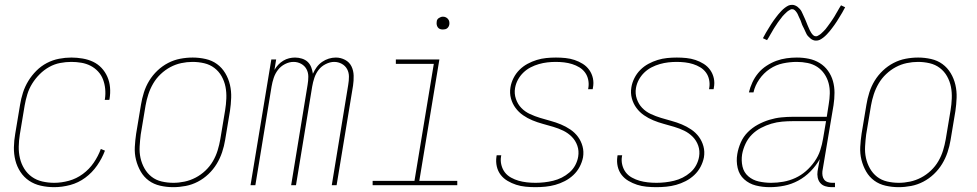

<svg xmlns="http://www.w3.org/2000/svg" viewBox="-20 -766 4040 794"><path d="M204 8Q176 8 149 2Q122 -4 100.5 -18.5Q79 -33 64.5 -55Q50 -77 43.5 -103Q37 -129 37.5 -157Q38 -185 43 -213L63 -333Q67 -358 75 -383Q83 -408 97 -431Q111 -454 130.5 -473.5Q150 -493 174 -505.5Q198 -518 224 -523Q250 -528 275 -528Q298 -528 321.5 -524Q345 -520 365 -510.5Q385 -501 400 -485Q415 -469 424 -448.5Q433 -428 435 -404.5Q437 -381 433 -357L432 -353H413L414 -357Q417 -378 415 -398.5Q413 -419 406 -437.5Q399 -456 385.5 -470.5Q372 -485 354.5 -494Q337 -503 316.5 -506.5Q296 -510 275 -510Q252 -510 228.5 -505.5Q205 -501 183.5 -489Q162 -477 144 -459Q126 -441 113 -420Q100 -399 93 -376Q86 -353 82 -330L62 -210Q58 -185 57.5 -160Q57 -135 62.5 -111.5Q68 -88 80.5 -68Q93 -48 112 -34.5Q131 -21 155 -15.5Q179 -10 204 -10Q234 -10 265 -18.5Q296 -27 322.5 -46.5Q349 -66 367.5 -93Q386 -120 397 -150L414 -143Q402 -111 381.5 -81.5Q361 -52 332.5 -31Q304 -10 270.5 -1Q237 8 204 8Z M696 8Q669 8 642.5 2Q616 -4 595.5 -19Q575 -34 562 -56.5Q549 -79 542.5 -105Q536 -131 537.5 -158.5Q539 -186 543 -213L563 -333Q567 -358 575 -383.5Q583 -409 597 -432Q611 -455 631 -474Q651 -493 675 -505.5Q699 -518 725 -523Q751 -528 777 -528Q804 -528 830.5 -522Q857 -516 877.5 -501Q898 -486 911.5 -463.5Q925 -441 931 -415Q937 -389 936 -361.5Q935 -334 931 -307L911 -187Q907 -162 898.5 -136.5Q890 -111 876 -88Q862 -65 842 -46Q822 -27 798 -14.5Q774 -2 748 3Q722 8 696 8ZM697 -10Q720 -10 743.5 -15Q767 -20 789 -31.5Q811 -43 829.5 -60.5Q848 -78 860.5 -99.5Q873 -121 880 -144Q887 -167 891 -190L911 -310Q915 -334 916 -359Q917 -384 912.5 -407Q908 -430 896.5 -450.5Q885 -471 866.5 -485Q848 -499 824.5 -504.5Q801 -510 776 -510Q753 -510 729.5 -505Q706 -500 684.5 -488.5Q663 -477 644.5 -459.5Q626 -442 613.5 -420.5Q601 -399 593.5 -376Q586 -353 582 -330L562 -210Q559 -186 557.5 -161Q556 -136 561 -113Q566 -90 577.5 -69.5Q589 -49 607 -35Q625 -21 648.5 -15.5Q672 -10 697 -10Z M1016 0 1102 -520H1122L1115 -477Q1122 -489 1131 -498.5Q1140 -508 1151.5 -515Q1163 -522 1175.5 -525Q1188 -528 1200 -528Q1215 -528 1229 -523.5Q1243 -519 1252.5 -510Q1262 -501 1267 -488Q1272 -475 1274 -461Q1280 -475 1289.5 -488Q1299 -501 1312 -510Q1325 -519 1339.5 -523.5Q1354 -528 1369 -528Q1389 -528 1407 -518.5Q1425 -509 1433.5 -491.5Q1442 -474 1442.5 -453Q1443 -432 1440 -412L1372 0H1352L1420 -415Q1423 -432 1423 -449Q1423 -466 1415.5 -480Q1408 -494 1393.5 -502Q1379 -510 1362 -510Q1345 -510 1327 -501Q1309 -492 1297.5 -477Q1286 -462 1280 -444Q1274 -426 1271 -408L1204 0H1184L1252 -415Q1255 -432 1255 -449Q1255 -466 1247.5 -480Q1240 -494 1225.5 -502Q1211 -510 1194 -510Q1176 -510 1158.5 -501Q1141 -492 1129.5 -477Q1118 -462 1112 -444Q1106 -426 1103 -408L1036 0Z M1521 0V-18H1694L1774 -502H1617V-520H1797L1714 -18H1871V0ZM1811 -644Q1805 -644 1799.5 -646Q1794 -648 1790.5 -653Q1787 -658 1786 -664Q1785 -670 1786 -676Q1786 -681 1788.5 -685Q1791 -689 1795 -691.5Q1799 -694 1803 -695.5Q1807 -697 1812 -697Q1818 -697 1823.5 -694.5Q1829 -692 1833 -687Q1837 -682 1838 -676Q1839 -670 1838 -664Q1837 -659 1834.5 -655Q1832 -651 1828.5 -648.5Q1825 -646 1820.5 -645Q1816 -644 1811 -644Z M2194 8Q2174 8 2153.5 6Q2133 4 2114.5 -2Q2096 -8 2079 -18Q2062 -28 2050.5 -43Q2039 -58 2034.5 -77.5Q2030 -97 2033 -118L2034 -124H2053L2052 -119Q2049 -101 2053.5 -83.5Q2058 -66 2068 -53Q2078 -40 2093.5 -31.5Q2109 -23 2125 -18.5Q2141 -14 2158.5 -12Q2176 -10 2195 -10Q2212 -10 2230.5 -12Q2249 -14 2267.5 -18.5Q2286 -23 2303 -31.5Q2320 -40 2335 -53Q2350 -66 2359 -83Q2368 -100 2371 -118Q2375 -142 2367.5 -163.5Q2360 -185 2344.5 -200.5Q2329 -216 2309.5 -225.5Q2290 -235 2268 -241.5Q2246 -248 2224 -254Q2202 -260 2181.5 -268.5Q2161 -277 2143 -289.5Q2125 -302 2112 -319.5Q2099 -337 2093 -359Q2087 -381 2091 -405Q2094 -424 2103.5 -443Q2113 -462 2128 -477Q2143 -492 2161.5 -502Q2180 -512 2199.5 -518Q2219 -524 2239 -526Q2259 -528 2279 -528Q2299 -528 2318.5 -526Q2338 -524 2356 -518Q2374 -512 2390 -502Q2406 -492 2417 -476.5Q2428 -461 2432 -442Q2436 -423 2432 -403L2431 -397H2412L2413 -402Q2416 -419 2412.5 -436Q2409 -453 2399.5 -466Q2390 -479 2376 -487.5Q2362 -496 2346 -501Q2330 -506 2313 -508Q2296 -510 2278 -510Q2261 -510 2243.5 -508Q2226 -506 2208.5 -501Q2191 -496 2174.5 -487.5Q2158 -479 2144.5 -466Q2131 -453 2122 -436.5Q2113 -420 2110 -402Q2106 -379 2113.5 -357Q2121 -335 2136 -319.5Q2151 -304 2171.5 -294.5Q2192 -285 2213.5 -278.5Q2235 -272 2257 -266Q2279 -260 2299.5 -251.5Q2320 -243 2338.5 -230.5Q2357 -218 2370 -200.5Q2383 -183 2389 -161Q2395 -139 2391 -115Q2387 -95 2377 -76Q2367 -57 2351 -42Q2335 -27 2315.5 -17Q2296 -7 2276 -1.5Q2256 4 2235.5 6Q2215 8 2194 8Z M2694 8Q2674 8 2653.5 6Q2633 4 2614.5 -2Q2596 -8 2579 -18Q2562 -28 2550.5 -43Q2539 -58 2534.5 -77.5Q2530 -97 2533 -118L2534 -124H2553L2552 -119Q2549 -101 2553.5 -83.5Q2558 -66 2568 -53Q2578 -40 2593.5 -31.5Q2609 -23 2625 -18.5Q2641 -14 2658.5 -12Q2676 -10 2695 -10Q2712 -10 2730.5 -12Q2749 -14 2767.5 -18.5Q2786 -23 2803 -31.5Q2820 -40 2835 -53Q2850 -66 2859 -83Q2868 -100 2871 -118Q2875 -142 2867.5 -163.5Q2860 -185 2844.5 -200.5Q2829 -216 2809.5 -225.5Q2790 -235 2768 -241.5Q2746 -248 2724 -254Q2702 -260 2681.5 -268.5Q2661 -277 2643 -289.5Q2625 -302 2612 -319.5Q2599 -337 2593 -359Q2587 -381 2591 -405Q2594 -424 2603.5 -443Q2613 -462 2628 -477Q2643 -492 2661.5 -502Q2680 -512 2699.5 -518Q2719 -524 2739 -526Q2759 -528 2779 -528Q2799 -528 2818.5 -526Q2838 -524 2856 -518Q2874 -512 2890 -502Q2906 -492 2917 -476.5Q2928 -461 2932 -442Q2936 -423 2932 -403L2931 -397H2912L2913 -402Q2916 -419 2912.5 -436Q2909 -453 2899.5 -466Q2890 -479 2876 -487.5Q2862 -496 2846 -501Q2830 -506 2813 -508Q2796 -510 2778 -510Q2761 -510 2743.5 -508Q2726 -506 2708.5 -501Q2691 -496 2674.5 -487.5Q2658 -479 2644.5 -466Q2631 -453 2622 -436.5Q2613 -420 2610 -402Q2606 -379 2613.5 -357Q2621 -335 2636 -319.5Q2651 -304 2671.5 -294.5Q2692 -285 2713.5 -278.5Q2735 -272 2757 -266Q2779 -260 2799.5 -251.5Q2820 -243 2838.5 -230.5Q2857 -218 2870 -200.5Q2883 -183 2889 -161Q2895 -139 2891 -115Q2887 -95 2877 -76Q2867 -57 2851 -42Q2835 -27 2815.5 -17Q2796 -7 2776 -1.5Q2756 4 2735.5 6Q2715 8 2694 8Z M3163 8Q3133 8 3105.5 1Q3078 -6 3057.5 -24.5Q3037 -43 3030.5 -71.5Q3024 -100 3029 -129Q3033 -153 3043.5 -177Q3054 -201 3072.5 -219.5Q3091 -238 3114 -250.5Q3137 -263 3161.5 -270.5Q3186 -278 3210.5 -280.5Q3235 -283 3259 -283H3399L3407 -334Q3411 -357 3411.5 -379.5Q3412 -402 3406.5 -422.5Q3401 -443 3389 -460.5Q3377 -478 3359.5 -489.5Q3342 -501 3320 -505.5Q3298 -510 3275 -510Q3247 -510 3218 -504Q3189 -498 3163.5 -481Q3138 -464 3120 -438Q3102 -412 3096 -384H3077Q3082 -405 3091.5 -425.5Q3101 -446 3115.5 -463.5Q3130 -481 3150 -494Q3170 -507 3190.5 -514.5Q3211 -522 3232.5 -525Q3254 -528 3275 -528Q3301 -528 3325 -523Q3349 -518 3369.5 -505.5Q3390 -493 3404 -473.5Q3418 -454 3424.5 -431Q3431 -408 3431 -382.5Q3431 -357 3427 -331L3381 -58Q3380 -49 3381.5 -39.5Q3383 -30 3388.5 -23Q3394 -16 3403 -13Q3412 -10 3421 -10H3433V8H3418Q3405 8 3392.5 4Q3380 0 3372 -9.5Q3364 -19 3361.5 -32Q3359 -45 3361 -58L3370 -108Q3355 -81 3332 -57.5Q3309 -34 3281 -19Q3253 -4 3223 2Q3193 8 3163 8ZM3169 -10Q3194 -10 3219.5 -14.5Q3245 -19 3269 -30Q3293 -41 3313 -58.5Q3333 -76 3348.5 -98Q3364 -120 3372 -144.5Q3380 -169 3384 -194L3396 -265H3259Q3237 -265 3214.5 -263Q3192 -261 3170 -254.5Q3148 -248 3127 -237Q3106 -226 3089.5 -209.5Q3073 -193 3063 -171.5Q3053 -150 3049 -128Q3045 -102 3050.5 -77.5Q3056 -53 3074.5 -37Q3093 -21 3118 -15.5Q3143 -10 3169 -10ZM3354 -598Q3348 -598 3342 -600.5Q3336 -603 3331.5 -607Q3327 -611 3322.5 -615.5Q3318 -620 3315.5 -625Q3313 -630 3310.5 -635.5Q3308 -641 3305.5 -646.5Q3303 -652 3300 -657.5Q3297 -663 3295 -669.5Q3293 -676 3290.5 -682Q3288 -688 3285 -693.5Q3282 -699 3280.5 -703.5Q3279 -708 3275 -714Q3271 -720 3266.5 -724Q3262 -728 3256 -728Q3251 -728 3249 -726.5Q3247 -725 3243 -723Q3239 -721 3234.5 -717Q3230 -713 3224 -707Q3218 -701 3216 -698.5Q3214 -696 3211.5 -692.5Q3209 -689 3206.5 -686Q3204 -683 3201.5 -679.5Q3199 -676 3196 -672Q3193 -668 3190.5 -663.5Q3188 -659 3184.5 -654.5Q3181 -650 3178.5 -645Q3176 -640 3172.5 -634.5Q3169 -629 3166 -623.5Q3163 -618 3159.5 -612Q3156 -606 3152 -600L3135 -608Q3141 -620 3147 -630Q3153 -640 3158.5 -649Q3164 -658 3169 -666Q3174 -674 3179.5 -681.5Q3185 -689 3189.5 -695Q3194 -701 3198.5 -706.5Q3203 -712 3210.5 -720Q3218 -728 3226 -734Q3234 -740 3240.5 -743Q3247 -746 3256 -746Q3262 -746 3268 -743.5Q3274 -741 3278.5 -737.5Q3283 -734 3287.5 -729Q3292 -724 3294.5 -719Q3297 -714 3299.5 -708.5Q3302 -703 3304.5 -697.5Q3307 -692 3309.5 -686.5Q3312 -681 3314.5 -674.5Q3317 -668 3319.5 -662Q3322 -656 3324.5 -650.5Q3327 -645 3329 -640.5Q3331 -636 3335 -630Q3339 -624 3343.5 -620Q3348 -616 3354 -616Q3359 -616 3361 -617.5Q3363 -619 3367 -621Q3371 -623 3375.5 -627Q3380 -631 3386 -637Q3392 -643 3394 -645.5Q3396 -648 3398.5 -651.5Q3401 -655 3403.5 -658Q3406 -661 3408.5 -665Q3411 -669 3414 -672.5Q3417 -676 3419.5 -680.5Q3422 -685 3425.5 -689.5Q3429 -694 3431.5 -699Q3434 -704 3437.5 -709.5Q3441 -715 3444 -720.5Q3447 -726 3450.5 -732Q3454 -738 3458 -744L3475 -736Q3469 -724 3463 -714Q3457 -704 3451.5 -695Q3446 -686 3441 -678Q3436 -670 3430.5 -662.5Q3425 -655 3420.5 -649Q3416 -643 3411.5 -637.5Q3407 -632 3399.5 -624Q3392 -616 3384 -610Q3376 -604 3369.5 -601Q3363 -598 3354 -598Z M3696 8Q3669 8 3642.5 2Q3616 -4 3595.5 -19Q3575 -34 3562 -56.5Q3549 -79 3542.5 -105Q3536 -131 3537.5 -158.5Q3539 -186 3543 -213L3563 -333Q3567 -358 3575 -383.5Q3583 -409 3597 -432Q3611 -455 3631 -474Q3651 -493 3675 -505.5Q3699 -518 3725 -523Q3751 -528 3777 -528Q3804 -528 3830.5 -522Q3857 -516 3877.5 -501Q3898 -486 3911.5 -463.5Q3925 -441 3931 -415Q3937 -389 3936 -361.5Q3935 -334 3931 -307L3911 -187Q3907 -162 3898.5 -136.5Q3890 -111 3876 -88Q3862 -65 3842 -46Q3822 -27 3798 -14.5Q3774 -2 3748 3Q3722 8 3696 8ZM3697 -10Q3720 -10 3743.5 -15Q3767 -20 3789 -31.5Q3811 -43 3829.5 -60.5Q3848 -78 3860.5 -99.5Q3873 -121 3880 -144Q3887 -167 3891 -190L3911 -310Q3915 -334 3916 -359Q3917 -384 3912.5 -407Q3908 -430 3896.5 -450.5Q3885 -471 3866.5 -485Q3848 -499 3824.5 -504.5Q3801 -510 3776 -510Q3753 -510 3729.5 -505Q3706 -500 3684.5 -488.5Q3663 -477 3644.5 -459.5Q3626 -442 3613.5 -420.5Q3601 -399 3593.5 -376Q3586 -353 3582 -330L3562 -210Q3559 -186 3557.5 -161Q3556 -136 3561 -113Q3566 -90 3577.5 -69.5Q3589 -49 3607 -35Q3625 -21 3648.5 -15.5Q3672 -10 3697 -10Z"/></svg>

Font: Iosevka SS18 Thin
Style: Italic
Weight: 100
Italic angle: -9°
Monospace: yes
Designer: Belleve Invis
Foundry: Belleve Invis
Version: Version 25.1.1; ttfautohint (v1.8.4)